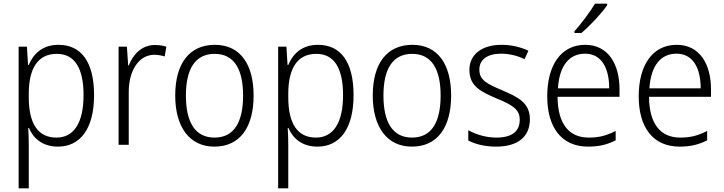

<svg xmlns="http://www.w3.org/2000/svg" viewBox="-20 -785 3926 1041"><path d="M297 -542C210 -542 161 -493 136 -433H132L126 -532H81V236H136V4C136 -26 135 -62 133 -91H137C160 -36 210 10 294 10C415 10 490 -87 490 -269C490 -450 420 -542 297 -542ZM288 -493C386 -493 433 -414 433 -269C433 -117 379 -39 286 -39C187 -39 136 -113 136 -257V-280C137 -416 186 -493 288 -493Z M820 -541C748 -541 702 -490 678 -430H675L668 -532H623V0H678V-287C678 -401 732 -488 817 -488C837 -488 856 -484 873 -479L882 -532C863 -538 842 -541 820 -541Z M1355 -267C1355 -436 1283 -542 1145 -542C1007 -542 930 -441 930 -267C930 -96 1008 10 1142 10C1282 10 1355 -96 1355 -267ZM988 -267C988 -411 1038 -493 1144 -493C1253 -493 1298 -404 1298 -267C1298 -124 1250 -39 1143 -39C1036 -39 988 -125 988 -267Z M1704 -542C1617 -542 1568 -493 1543 -433H1539L1533 -532H1488V236H1543V4C1543 -26 1542 -62 1540 -91H1544C1567 -36 1617 10 1701 10C1822 10 1897 -87 1897 -269C1897 -450 1827 -542 1704 -542ZM1695 -493C1793 -493 1840 -414 1840 -269C1840 -117 1786 -39 1693 -39C1594 -39 1543 -113 1543 -257V-280C1544 -416 1593 -493 1695 -493Z M2426 -267C2426 -436 2354 -542 2216 -542C2078 -542 2001 -441 2001 -267C2001 -96 2079 10 2213 10C2353 10 2426 -96 2426 -267ZM2059 -267C2059 -411 2109 -493 2215 -493C2324 -493 2369 -404 2369 -267C2369 -124 2321 -39 2214 -39C2107 -39 2059 -125 2059 -267Z M2853 -138C2853 -228 2788 -259 2704 -295C2622 -330 2579 -349 2579 -408C2579 -463 2624 -494 2697 -494C2742 -494 2789 -482 2824 -464L2845 -510C2804 -529 2755 -542 2699 -542C2592 -542 2525 -489 2525 -406C2525 -318 2586 -288 2673 -251C2756 -217 2798 -193 2798 -136C2798 -75 2759 -39 2671 -39C2615 -39 2560 -56 2519 -79V-23C2554 -5 2605 10 2670 10C2788 10 2853 -44 2853 -138Z M3272 -757V-765H3206C3179 -720 3134 -660 3095 -616V-606H3132C3179 -645 3243 -714 3272 -757ZM3153 -542C3020 -542 2947 -429 2947 -263C2947 -97 3022 10 3169 10C3228 10 3272 -1 3318 -24V-75C3267 -49 3227 -39 3172 -39C3063 -39 3004 -116 3003 -260H3339V-300C3339 -437 3278 -542 3153 -542ZM3152 -494C3242 -494 3283 -415 3283 -306H3005C3013 -430 3067 -494 3152 -494Z M3649 -542C3516 -542 3443 -429 3443 -263C3443 -97 3518 10 3665 10C3724 10 3768 -1 3814 -24V-75C3763 -49 3723 -39 3668 -39C3559 -39 3500 -116 3499 -260H3835V-300C3835 -437 3774 -542 3649 -542ZM3648 -494C3738 -494 3779 -415 3779 -306H3501C3509 -430 3563 -494 3648 -494Z"/></svg>

Font: Noto Sans Malayalam SemiCondensed Light
Style: Regular
Weight: 300
Width: 4
Designer: Jelle Bosma - Monotype Design Team
Foundry: Monotype Imaging Inc.
Version: Version 2.104